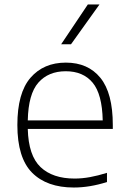

<svg xmlns="http://www.w3.org/2000/svg" viewBox="-20 -828 572 857"><path d="M309.5 9Q189 9 123.2 -57.2Q57.5 -123.5 57.5 -270Q57.5 -413 116 -480.8Q174.5 -548.5 274 -548.5Q373 -548.5 428.2 -480.5Q483.5 -412.5 483.5 -270V-252.5H104Q107 -133.5 161 -82.2Q215 -31 313 -31Q346.5 -31 382 -37.5Q417.5 -44 457.5 -56.5V-15.5Q380.5 9 309.5 9ZM273.5 -510Q196 -510 151.2 -459.2Q106.5 -408.5 104 -290.5H438.5Q436 -408 393.5 -459Q351 -510 273.5 -510ZM253 -630.5 372 -808H424L297 -630.5Z"/></svg>

Font: Encode Sans Semi Expanded ExtraLight
Style: Regular
Weight: 200
Width: 6
Designer: Multiple Designers
Foundry: Impallari Type
Version: Version 3.000; ttfautohint (v1.8.3) -l 8 -r 50 -G 200 -x 14 